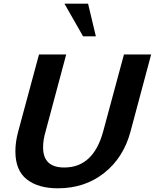

<svg xmlns="http://www.w3.org/2000/svg" viewBox="-20 -1021 851 1055"><path d="M506.8 -821.3 463.9 -1001H334L436.5 -821.3ZM810.5 -721.7H661.1L546.9 -298.8C511.1 -166.7 439.8 -100.6 333 -100.6C255.5 -100.6 216.8 -137.4 216.8 -210.9C216.8 -238.9 221.4 -268.2 230.5 -298.8L343.8 -721.7H194.3L80.1 -298.8C69.7 -260.4 64.5 -224 64.5 -189.5C64.5 -119.8 85.3 -68.5 127 -35.6C168.6 -2.8 225.6 13.7 297.9 13.7C396.8 13.7 481.8 -14.5 552.7 -70.8C623.7 -127.1 671.9 -203.1 697.3 -298.8Z"/></svg>

Font: FreeUniversal
Style: BoldItalic
Weight: 700
Italic angle: -11°
Version: Version 1.001